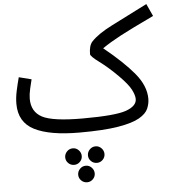

<svg xmlns="http://www.w3.org/2000/svg" viewBox="-65 -765 1016 1144"><g transform="rotate(-5 443.5 -193.5)"><path d="M816 -144Q816 -221 753.5 -296.5Q691 -372 574 -467Q622 -500 686 -534Q750 -568 887 -633L853 -707Q725 -642 639.5 -599Q554 -556 514 -513Q493 -490 493 -439Q493 -426 544.5 -388Q596 -350 652 -294Q706 -240 723.5 -206Q741 -172 741 -149Q741 -107 676.5 -84Q612 -61 416 -61L390 21Q537 21 622.5 6.5Q708 -8 749.5 -32Q791 -56 803.5 -85.5Q816 -115 816 -144ZM390 21 436 -11 416 -61Q238 -61 175 -94Q112 -127 112 -205Q112 -230 119.5 -264Q127 -298 133 -320L58 -339Q48 -302 39 -260.5Q30 -219 30 -182Q30 -72 121 -25.5Q212 21 390 21ZM342 210Q362 210 376.5 195.5Q391 181 391 161Q391 141 376.5 126Q362 111 342 111Q321 111 306.5 126Q292 141 292 161Q292 181 306.5 195.5Q321 210 342 210ZM478 210Q498 210 512.5 195.5Q527 181 527 161Q527 141 512.5 126Q498 111 478 111Q457 111 442.5 126Q428 141 428 161Q428 181 442.5 195.5Q457 210 478 210ZM410 320Q430 320 444.5 305.5Q459 291 459 271Q459 251 444.5 236Q430 221 410 221Q389 221 374.5 236Q360 251 360 271Q360 291 374.5 305.5Q389 320 410 320Z"/></g></svg>

Font: Noto Sans Arabic
Style: Regular
Weight: 400
Designer: Nadine Chahine - Monotype Design Team
Foundry: Monotype Imaging Inc.
Version: Version 1.902